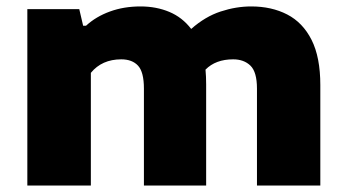

<svg xmlns="http://www.w3.org/2000/svg" viewBox="-20 -577 1076 597"><path d="M65 0V-548.5H226.5L238.5 -497H247.5Q278.5 -525.5 321.8 -541.2Q365 -557 417 -557Q466 -557 506.5 -540Q547 -523 574.5 -487Q618 -525.5 666 -541.2Q714 -557 761 -557Q824.5 -557 873 -532Q921.5 -507 948.8 -453Q976 -399 976 -312.5V0H779V-301.5Q779 -353 758.8 -372.8Q738.5 -392.5 705 -392.5Q650.5 -392.5 619 -360.5Q621 -339 621 -315V0H427.5V-301.5Q427.5 -353 409.2 -372.8Q391 -392.5 357 -392.5Q297 -392.5 262.5 -350.5V0Z"/></svg>

Font: Encode Sans Expanded ExtraBold
Style: Regular
Weight: 800
Width: 7
Designer: Multiple Designers
Foundry: Impallari Type
Version: Version 3.000; ttfautohint (v1.8.3) -l 8 -r 50 -G 200 -x 14 